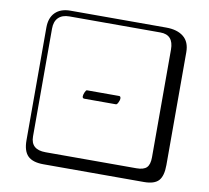

<svg xmlns="http://www.w3.org/2000/svg" viewBox="-99 -865 1297 1189"><g transform="rotate(10 550.0 -271.0)"><path d="M627 -231.9H428.2Q416 -231.9 416 -245.1Q416 -254.9 422.6 -270.5Q429.2 -286.1 435.1 -286.1H637.2Q648.4 -286.1 647.9 -270Q647.9 -262.2 640.9 -247.1Q633.8 -231.9 627 -231.9ZM249 -717.8Q204.1 -717.8 179.9 -693.8Q155.8 -669.9 155.8 -625V53.2Q155.8 136.2 249 136.2H820.8Q865.7 136.2 884.8 117.2Q903.8 98.1 903.8 53.2V-625Q903.8 -717.8 820.8 -717.8ZM1000 84Q1000 152.8 973.4 182.4Q946.8 211.9 880.9 211.9H249Q181.2 211.9 150.6 181.4Q120.1 150.9 120.1 84V-625Q120.1 -687 154.1 -720.5Q188 -753.9 249 -753.9H851.1Q920.9 -753.9 960.4 -721.9Q1000 -689.9 1000 -625Z"/></g></svg>

Font: Linux Biolinum Keyboard
Style: Regular
Weight: 700
Designer: Philipp H. Poll
Foundry: Philipp H. Poll
Version: Version 0.6.1 ; ttfautohint (v0.9)